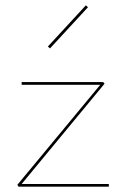

<svg xmlns="http://www.w3.org/2000/svg" viewBox="-20 -698 462 718"><path d="M387 -10V0H49L45 -7L355 -381H61V-391H366L371 -385L61 -10ZM159 -524 301 -678 309 -671 167 -517Z"/></svg>

Font: Ysabeau Hairline
Style: Regular
Weight: 100
Designer: Christian Thalmann (Catharsis Fonts)
Version: Version 0.003